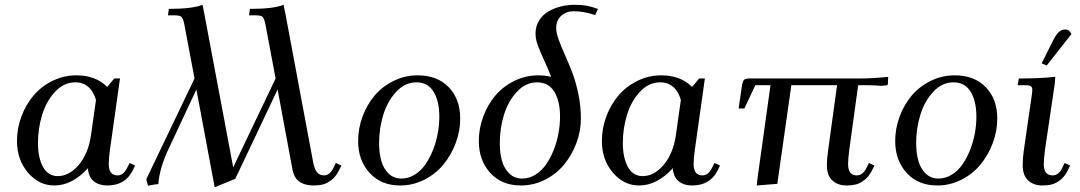

<svg xmlns="http://www.w3.org/2000/svg" viewBox="-20 -766 4498 800"><path d="M50.8 -178.2Q50.8 -231 69.3 -280.8Q87.9 -330.6 120.1 -368.4Q152.3 -406.2 199.2 -429.2Q246.1 -452.1 298.8 -452.1Q378.4 -452.1 426.8 -403.8L456.1 -439H480L438 -141.1Q433.1 -104.5 433.1 -82Q433.1 -35.2 470.2 -35.2Q493.7 -35.2 508.8 -64.9L520 -86.9L543 -76.2L532.2 -54.2Q501 6.8 426.8 6.8Q392.6 6.8 370.8 -10.7Q349.1 -28.3 346.2 -64.9Q280.8 6.8 206.1 6.8Q142.1 6.8 96.4 -46.9Q50.8 -100.6 50.8 -178.2ZM138.2 -169.9Q138.2 -108.4 159.4 -70.3Q180.7 -32.2 220.2 -32.2Q268.6 -32.2 308.1 -78.9Q347.7 -125.5 358.9 -201.2L379.9 -349.1Q370.6 -383.8 348.6 -403.3Q326.7 -422.9 293.9 -422.9Q245.6 -422.9 209 -383.1Q172.4 -343.3 155.3 -286.6Q138.2 -230 138.2 -169.9Z M589.4 -19 790.5 -439 748.5 -662.1Q743.7 -687 737.1 -694.6Q730.5 -702.1 708.5 -702.1H679.7L683.6 -729Q782.7 -729 823.7 -746.1L829.6 -717.8L951.7 -68.8L1128.4 -439L1086.4 -662.1Q1081.5 -687 1075 -694.6Q1068.4 -702.1 1046.4 -702.1H1017.6L1021.5 -729Q1120.6 -729 1161.6 -746.1L1167.5 -717.8L1284.7 -90.8Q1290.5 -60.5 1301.3 -47.9Q1312 -35.2 1329.6 -35.2Q1353.5 -35.2 1368.7 -64.9L1379.4 -86.9L1402.3 -76.2L1391.6 -54.2Q1379.4 -30.3 1361.3 -16.1Q1343.3 -2 1325.9 2.4Q1308.6 6.8 1286.6 6.8Q1250 6.8 1227.3 -9Q1204.6 -24.9 1197.8 -64L1136.7 -393.1L960.4 -21L874.5 14.2L798.3 -393.1L682.6 -146Q645 -66.9 639.6 1Q621.6 2.4 596.7 7.8Z M1472.2 -178.2Q1472.2 -231 1490.7 -280.8Q1509.3 -330.6 1541.5 -368.4Q1573.7 -406.2 1620.6 -429.2Q1667.5 -452.1 1720.2 -452.1Q1802.2 -452.1 1849.9 -402.6Q1897.5 -353 1897.5 -272Q1897.5 -219.2 1878.4 -168.9Q1859.4 -118.7 1826.9 -79.6Q1794.4 -40.5 1747.3 -16.8Q1700.2 6.8 1647.5 6.8Q1567.4 6.8 1519.8 -45.7Q1472.2 -98.1 1472.2 -178.2ZM1559.6 -169.9Q1559.6 -128.4 1568.6 -96.2Q1577.6 -64 1599.1 -43Q1620.6 -22 1652.3 -22Q1682.1 -22 1708.3 -38.3Q1734.4 -54.7 1752.7 -81.3Q1771 -107.9 1784.4 -141.8Q1797.9 -175.8 1804.2 -211.2Q1810.5 -246.6 1810.5 -279.8Q1810.5 -344.7 1786.6 -383.8Q1762.7 -422.9 1715.3 -422.9Q1667 -422.9 1630.4 -383.1Q1593.8 -343.3 1576.7 -286.6Q1559.6 -230 1559.6 -169.9Z M1975.1 -178.2Q1975.1 -231 1993.7 -280.8Q2012.2 -330.6 2044.4 -368.4Q2076.7 -406.2 2123.5 -429.2Q2170.4 -452.1 2223.1 -452.1Q2250 -452.1 2276.4 -445.8Q2266.1 -474.1 2248.3 -512.5Q2230.5 -550.8 2220.9 -576.9Q2211.4 -603 2211.4 -626Q2211.4 -656.7 2226.3 -680.7Q2241.2 -704.6 2265.4 -718.5Q2289.6 -732.4 2317.4 -739.3Q2345.2 -746.1 2374.5 -746.1Q2402.8 -746.1 2423.1 -742.4Q2443.4 -738.8 2471.2 -729L2460.4 -703.1Q2411.6 -719.2 2370.1 -719.2Q2339.4 -719.2 2318.4 -700.2Q2297.4 -681.2 2297.4 -648.9Q2297.4 -629.9 2307.9 -600.8Q2318.4 -571.8 2333.7 -537.6Q2349.1 -503.4 2364.3 -464.1Q2379.4 -424.8 2389.9 -373.8Q2400.4 -322.8 2400.4 -272Q2400.4 -219.2 2381.3 -168.9Q2362.3 -118.7 2329.8 -79.6Q2297.4 -40.5 2250.2 -16.8Q2203.1 6.8 2150.4 6.8Q2070.3 6.8 2022.7 -45.7Q1975.1 -98.1 1975.1 -178.2ZM2062.5 -169.9Q2062.5 -128.4 2071.5 -96.2Q2080.6 -64 2102.1 -43Q2123.5 -22 2155.3 -22Q2185.1 -22 2211.2 -38.3Q2237.3 -54.7 2255.6 -81.3Q2273.9 -107.9 2287.4 -141.8Q2300.8 -175.8 2307.1 -211.2Q2313.5 -246.6 2313.5 -279.8Q2313.5 -344.7 2289.6 -383.8Q2265.6 -422.9 2218.3 -422.9Q2169.9 -422.9 2133.3 -383.1Q2096.7 -343.3 2079.6 -286.6Q2062.5 -230 2062.5 -169.9Z M2487.8 -178.2Q2487.8 -231 2506.3 -280.8Q2524.9 -330.6 2557.1 -368.4Q2589.4 -406.2 2636.2 -429.2Q2683.1 -452.1 2735.8 -452.1Q2815.4 -452.1 2863.8 -403.8L2893.1 -439H2917L2875 -141.1Q2870.1 -104.5 2870.1 -82Q2870.1 -35.2 2907.2 -35.2Q2930.7 -35.2 2945.8 -64.9L2957 -86.9L2980 -76.2L2969.2 -54.2Q2938 6.8 2863.8 6.8Q2829.6 6.8 2807.9 -10.7Q2786.1 -28.3 2783.2 -64.9Q2717.8 6.8 2643.1 6.8Q2579.1 6.8 2533.4 -46.9Q2487.8 -100.6 2487.8 -178.2ZM2575.2 -169.9Q2575.2 -108.4 2596.4 -70.3Q2617.7 -32.2 2657.2 -32.2Q2705.6 -32.2 2745.1 -78.9Q2784.7 -125.5 2795.9 -201.2L2816.9 -349.1Q2807.6 -383.8 2785.6 -403.3Q2763.7 -422.9 2731 -422.9Q2682.6 -422.9 2646 -383.1Q2609.4 -343.3 2592.3 -286.6Q2575.2 -230 2575.2 -169.9Z M3057.6 -314 3071.8 -411.1Q3074.2 -427.2 3080.1 -433.1Q3085.9 -439 3102.5 -439H3559.6Q3615.7 -439 3680.7 -445.8L3679.7 -418L3677.7 -411.1L3652.3 -408.2Q3625.5 -411.1 3583.5 -411.1H3555.7L3518.6 -141.1Q3513.7 -104.5 3513.7 -82Q3513.7 -35.2 3550.3 -35.2Q3574.2 -35.2 3589.4 -64.9L3600.6 -86.9L3623.5 -76.2L3612.3 -54.2Q3600.1 -30.3 3582 -16.1Q3564 -2 3546.6 2.4Q3529.3 6.8 3507.3 6.8Q3470.7 6.8 3448 -14.2Q3425.3 -35.2 3425.3 -78.1Q3425.3 -104.5 3430.7 -141.1L3467.8 -411.1H3277.3L3218.8 0L3133.3 6.8L3135.7 -19L3190.4 -411.1H3127.4L3081.5 -314Z M3710 -178.2Q3710 -231 3728.5 -280.8Q3747.1 -330.6 3779.3 -368.4Q3811.5 -406.2 3858.4 -429.2Q3905.3 -452.1 3958 -452.1Q4040 -452.1 4087.6 -402.6Q4135.3 -353 4135.3 -272Q4135.3 -219.2 4116.2 -168.9Q4097.2 -118.7 4064.7 -79.6Q4032.2 -40.5 3985.1 -16.8Q3938 6.8 3885.3 6.8Q3805.2 6.8 3757.6 -45.7Q3710 -98.1 3710 -178.2ZM3797.4 -169.9Q3797.4 -128.4 3806.4 -96.2Q3815.4 -64 3836.9 -43Q3858.4 -22 3890.1 -22Q3919.9 -22 3946 -38.3Q3972.2 -54.7 3990.5 -81.3Q4008.8 -107.9 4022.2 -141.8Q4035.6 -175.8 4042 -211.2Q4048.3 -246.6 4048.3 -279.8Q4048.3 -344.7 4024.4 -383.8Q4000.5 -422.9 3953.1 -422.9Q3904.8 -422.9 3868.2 -383.1Q3831.5 -343.3 3814.5 -286.6Q3797.4 -230 3797.4 -169.9Z M4220.2 -411.1 4225.1 -439Q4313.5 -439 4377 -445.8L4375 -418L4334 -141.1Q4329.1 -104.5 4329.1 -82Q4329.1 -35.2 4366.2 -35.2Q4390.1 -35.2 4405.3 -64.9L4416 -86.9L4439 -76.2L4428.2 -54.2Q4416 -30.3 4397.9 -16.1Q4379.9 -2 4362.5 2.4Q4345.2 6.8 4323.2 6.8Q4286.6 6.8 4263.9 -14.2Q4241.2 -35.2 4241.2 -78.1Q4241.2 -107.9 4246.1 -141.1L4278.3 -363.8Q4281.2 -380.9 4281.2 -391.1Q4281.2 -402.8 4274.9 -407Q4268.6 -411.1 4251 -411.1ZM4320.3 -502 4366.2 -594.2Q4379.9 -621.6 4391.6 -632.3Q4403.3 -643.1 4418.9 -643.1Q4435.1 -643.1 4444.3 -624L4341.3 -493.2Z"/></svg>

Font: Dihjauti
Style: Bold Italic
Weight: 700
Italic angle: -9°
Designer: T. Christopher White
Version: Version 3.0.0